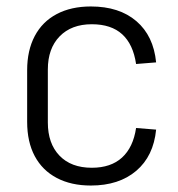

<svg xmlns="http://www.w3.org/2000/svg" viewBox="-20 -567 550 594"><path d="M261 7Q200 7 155.5 -16.5Q111 -40 87.5 -84Q64 -128 64 -190V-350Q64 -411 87.5 -455.5Q111 -500 155.5 -523.5Q200 -547 261 -547Q349 -547 402 -501.5Q455 -456 463 -374L401 -369Q392 -430 358 -461Q324 -492 264 -492Q201 -492 164.5 -454.5Q128 -417 128 -352V-188Q128 -123 164 -85.5Q200 -48 264 -48Q323 -48 357.5 -79.5Q392 -111 401 -171L463 -166Q455 -84 401.5 -38.5Q348 7 261 7Z"/></svg>

Font: Pathway Extreme SemiCondensed ExtraLight
Style: Regular
Weight: 250
Width: 4
Version: Version 1.001;gftools[0.9.26]